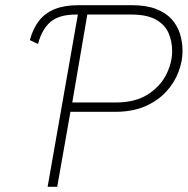

<svg xmlns="http://www.w3.org/2000/svg" viewBox="-20 -720 724 740"><path d="M126.5 -550.5 95 -565.5Q107 -610 130.5 -640Q154 -670 191.2 -685Q228.5 -700 282 -700H313.5L307 -664H273.5Q208 -664 174.8 -635.8Q141.5 -607.5 126.5 -550.5ZM163.5 0 286.5 -700H487.5Q543.5 -700 581.2 -685.5Q619 -671 641.5 -646Q664 -621 673.8 -589.2Q683.5 -557.5 683.5 -523Q683.5 -484.5 668.2 -443.5Q653 -402.5 621.2 -367.5Q589.5 -332.5 540.5 -310.8Q491.5 -289 423.5 -289H251.5L200.5 0ZM258.5 -325H425.5Q501 -325 549.2 -355.8Q597.5 -386.5 620.5 -432.2Q643.5 -478 643.5 -523Q643.5 -561 629.5 -593Q615.5 -625 580.8 -644.5Q546 -664 484.5 -664H316.5Z"/></svg>

Font: Overpass Thin
Style: Italic
Weight: 250
Italic angle: -10°
Designer: Delve Withrington, Dave Bailey, Thomas Jockin
Foundry: Delve Fonts LLC
Version: Version 4.000